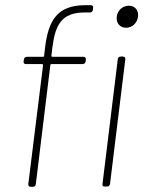

<svg xmlns="http://www.w3.org/2000/svg" viewBox="-20 -720 568 740"><path d="M154 -539 150 -505C150 -503 148 -501 146 -501H83C77 -501 73 -497 72 -491L71 -483C70 -477 74 -473 79 -473H142C144 -473 146 -471 146 -469L89 -10C89 -4 92 0 98 0H107C113 0 117 -4 118 -10L174 -469C174 -471 176 -473 178 -473H299C304 -473 309 -477 310 -483L311 -491C311 -497 308 -501 302 -501H182C180 -501 178 -503 178 -505L182 -538C193 -624 217 -672 307 -672H327C333 -672 337 -676 338 -682L339 -690C340 -696 336 -700 330 -700H309C201 -700 167 -642 154 -539ZM477 -698C452 -698 433 -680 430 -656C427 -631 442 -613 466 -613C489 -613 509 -631 512 -656C515 -680 500 -698 477 -698ZM383 -1H393C399 -1 403 -5 404 -11L463 -492C464 -498 460 -502 454 -502H445C439 -502 435 -498 434 -492L375 -11C374 -5 377 -1 383 -1Z"/></svg>

Font: Barlow Thin
Style: Italic
Weight: 250
Italic angle: -7°
Designer: Jeremy Tribby
Foundry: Tribby Type
Version: Version 1.422;hotconv 1.0.109;makeotfexe 2.5.65596